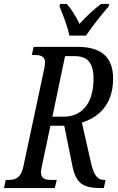

<svg xmlns="http://www.w3.org/2000/svg" viewBox="-37 -951 597 971"><path d="M314 -771H398C431 -820 479 -880 512 -918L515 -931H474C441 -907 397 -866 365 -830C349 -866 323 -906 301 -931H267L264 -918C280 -880 304 -820 314 -771ZM-17 0H240L250 -41H225C193 -41 170 -47 170 -79C170 -87 172 -96 174 -107L218 -315H288L328 -117C346 -24 381 0 473 0H488L497 -41H490C455 -41 438 -67 425 -120L377 -331C449 -354 535 -410 535 -554C535 -661 476 -714 356 -714H133L124 -673H135C168 -673 191 -667 191 -635C191 -628 189 -619 187 -605L81 -108C68 -47 37 -41 3 -41H-8ZM286 -361H228L292 -667H343C406 -667 436 -632 436 -553C436 -415 366 -361 286 -361Z"/></svg>

Font: Noto Serif ExtraCondensed
Style: Italic
Weight: 400
Width: 2
Italic angle: -12°
Designer: Monotype Design Team
Foundry: Monotype Imaging Inc.
Version: Version 2.014